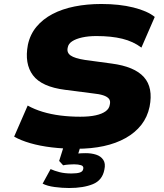

<svg xmlns="http://www.w3.org/2000/svg" viewBox="-20 -736 825 964"><path d="M363 11Q299 11 240 4Q181 -3 132.5 -17Q84 -31 51 -50L119 -206Q153 -187 194.5 -174.5Q236 -162 283.5 -156Q331 -150 383 -150Q429 -150 460.5 -157Q492 -164 510 -177Q528 -190 531 -209Q536 -229 527 -240Q518 -251 498 -257.5Q478 -264 447 -267L307 -285Q189 -300 145.5 -358Q102 -416 120 -511Q131 -563 163 -601.5Q195 -640 243.5 -665.5Q292 -691 354.5 -703.5Q417 -716 489 -716Q579 -716 649.5 -698.5Q720 -681 757 -651L690 -497Q649 -528 594 -541.5Q539 -555 464 -555Q424 -555 392.5 -548Q361 -541 342 -528.5Q323 -516 320 -497Q314 -472 334.5 -457.5Q355 -443 407 -435L540 -417Q655 -402 702.5 -349Q750 -296 731 -200Q720 -148 689.5 -109Q659 -70 611 -43Q563 -16 501 -2.5Q439 11 363 11ZM327 208Q292 208 254.5 203Q217 198 194 186L234 113Q254 122 279.5 128.5Q305 135 339 135Q367 135 381.5 130Q396 125 398 112Q401 98 387 93.5Q373 89 352 89Q344 89 327 90Q310 91 297 94L277 72L306 -20H390L364 64L331 42Q346 37 367.5 35Q389 33 411 33Q439 33 462.5 40.5Q486 48 498.5 66.5Q511 85 504 116Q494 169 446.5 188.5Q399 208 327 208Z"/></svg>

Font: Nunito Sans 7pt SemiExpanded Black
Style: Italic
Weight: 900
Width: 6
Italic angle: -9°
Designer: Vernon Adams
Foundry: Vernon Adams
Version: Version 3.101;gftools[0.9.27]